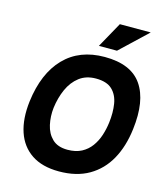

<svg xmlns="http://www.w3.org/2000/svg" viewBox="-133 -1019 971 1129"><g transform="rotate(15 353.0 -454.5)"><path d="M455 -919H643L479 -764H369ZM60 -343Q82 -519 174.5 -614.5Q267 -710 420 -710Q581 -710 646.5 -614.5Q712 -519 690 -343Q677 -235 633 -156Q589 -77 514 -33.5Q439 10 332 10Q230 10 165 -33.5Q100 -77 73.5 -156Q47 -235 60 -343ZM348 -126Q398 -126 433 -144.5Q468 -163 491 -194.5Q514 -226 526.5 -264.5Q539 -303 544 -343Q552 -406 543.5 -458.5Q535 -511 502 -542.5Q469 -574 403 -574Q343 -574 302 -542.5Q261 -511 237.5 -458.5Q214 -406 206 -343Q200 -290 211 -240Q222 -190 255 -158Q288 -126 348 -126Z"/></g></svg>

Font: Haskoy ExtraBold
Style: Italic
Weight: 800
Designer: Ertekin Erdin
Foundry: Ertekin Erdin
Version: Version 2.000; ttfautohint (v1.8.4.7-5d5b)